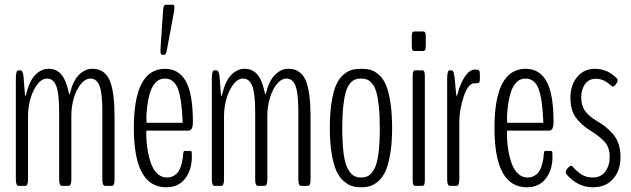

<svg xmlns="http://www.w3.org/2000/svg" viewBox="-20 -790 2680 816"><path d="M59.1 0Q47.4 0 47.4 -27.8V-457.5Q47.4 -491.2 58.1 -491.2H65.4Q71.8 -491.2 75 -485.8Q78.1 -480.5 80.1 -463.9L85.9 -389.2Q86.9 -382.8 88.9 -382.8Q90.3 -382.8 91.3 -389.6Q105 -446.8 130.4 -472.2Q155.8 -497.6 186 -497.6Q219.2 -497.6 240 -474.4Q260.7 -451.2 273.4 -392.1Q274.4 -389.2 274.9 -389.2Q276.4 -389.2 276.9 -392.1Q290 -446.8 315.9 -472.2Q341.8 -497.6 371.1 -497.6Q389.6 -497.6 403.3 -492.7Q417 -487.8 429.4 -474.6Q441.9 -461.4 449.7 -439.2Q457.5 -417 462.2 -381.1Q466.8 -345.2 466.8 -295.9V-27.8Q466.8 0 455.6 0H426.8Q415 0 415 -27.8V-316.9Q415 -394.5 402.8 -425.3Q390.6 -456.1 364.7 -456.1Q342.8 -456.1 323.7 -432.9Q304.7 -409.7 293.9 -373.5Q283.2 -337.4 283.2 -298.3V-27.8Q283.2 0 271.5 0H243.2Q231.4 0 231.4 -27.8V-314.9Q231.4 -393.6 219 -424.8Q206.5 -456.1 180.7 -456.1Q157.2 -456.1 138.2 -430.7Q119.1 -405.3 109.1 -369.1Q99.1 -333 99.1 -296.9V-27.8Q99.1 0 87.4 0Z M669.4 -557.1Q662.1 -557.1 662.1 -572.8Q662.1 -583 662.6 -589.8L672.9 -743.2Q673.8 -758.8 676.8 -764.4Q679.7 -770 685.5 -770H716.3Q721.2 -770 721.2 -756.3Q721.2 -750 719.2 -738.3L689 -576.2Q685.5 -557.1 679.2 -557.1ZM686 5.9Q548.8 5.9 548.8 -246.1Q548.8 -497.6 681.6 -497.6Q740.2 -497.6 770 -444.3Q799.8 -391.1 799.8 -271.5Q799.8 -234.9 781.2 -234.9H604.5Q601.6 -234.9 601.6 -227.5Q601.6 -200.2 604.2 -174.8Q606.9 -149.4 613.3 -123.5Q619.6 -97.7 629.2 -78.6Q638.7 -59.6 654.1 -47.6Q669.4 -35.6 689 -35.6Q706.1 -35.6 718.8 -43.2Q731.4 -50.8 738.3 -60.8Q745.1 -70.8 749.8 -86.7Q754.4 -102.5 756.1 -113.5Q757.8 -124.5 758.8 -139.2Q760.7 -148.4 763.2 -148.4H788.6Q794.4 -148.4 794.9 -142.1V-133.8Q795.4 -125 795.4 -123Q795.4 -68.8 767.3 -31.5Q739.3 5.9 686 5.9ZM603.5 -268.1Q603.5 -268.1 755.9 -268.1Q756.3 -268.1 756.3 -272.5Q752.4 -370.6 735.8 -413.3Q719.2 -456.1 680.7 -456.1Q666 -456.1 654.3 -449.5Q642.6 -442.9 631.3 -426.3Q620.1 -409.7 612.5 -377Q605 -344.2 602.1 -296.9Q602.1 -268.1 603.5 -268.1Z M892.1 0Q880.4 0 880.4 -27.8V-457.5Q880.4 -491.2 891.1 -491.2H898.4Q904.8 -491.2 908 -485.8Q911.1 -480.5 913.1 -463.9L918.9 -389.2Q919.9 -382.8 921.9 -382.8Q923.3 -382.8 924.3 -389.6Q938 -446.8 963.4 -472.2Q988.8 -497.6 1019 -497.6Q1052.2 -497.6 1073 -474.4Q1093.8 -451.2 1106.4 -392.1Q1107.4 -389.2 1107.9 -389.2Q1109.4 -389.2 1109.9 -392.1Q1123 -446.8 1148.9 -472.2Q1174.8 -497.6 1204.1 -497.6Q1222.7 -497.6 1236.3 -492.7Q1250 -487.8 1262.5 -474.6Q1274.9 -461.4 1282.7 -439.2Q1290.5 -417 1295.2 -381.1Q1299.8 -345.2 1299.8 -295.9V-27.8Q1299.8 0 1288.6 0H1259.8Q1248 0 1248 -27.8V-316.9Q1248 -394.5 1235.8 -425.3Q1223.6 -456.1 1197.8 -456.1Q1175.8 -456.1 1156.7 -432.9Q1137.7 -409.7 1127 -373.5Q1116.2 -337.4 1116.2 -298.3V-27.8Q1116.2 0 1104.5 0H1076.2Q1064.5 0 1064.5 -27.8V-314.9Q1064.5 -393.6 1052 -424.8Q1039.6 -456.1 1013.7 -456.1Q990.2 -456.1 971.2 -430.7Q952.1 -405.3 942.1 -369.1Q932.1 -333 932.1 -296.9V-27.8Q932.1 0 920.4 0Z M1594.2 -246.1Q1594.2 -300.8 1589.8 -340.1Q1585.4 -379.4 1578.6 -401.6Q1571.8 -423.8 1560.5 -436.3Q1549.3 -448.7 1539.1 -452.4Q1528.8 -456.1 1514.6 -456.1Q1500.5 -456.1 1490 -452.4Q1479.5 -448.7 1468.3 -436Q1457 -423.3 1450.2 -401.1Q1443.4 -378.9 1439 -339.8Q1434.6 -300.8 1434.6 -246.1Q1434.6 -180.7 1440.4 -137.5Q1446.3 -94.2 1458 -72.8Q1469.7 -51.3 1482.9 -43.5Q1496.1 -35.6 1514.6 -35.6Q1533.2 -35.6 1546.1 -43.2Q1559.1 -50.8 1570.8 -72Q1582.5 -93.3 1588.4 -136.7Q1594.2 -180.2 1594.2 -246.1ZM1515.1 5.9Q1494.1 5.9 1477.3 1Q1460.4 -3.9 1441.7 -19.5Q1422.9 -35.2 1410.4 -61.8Q1397.9 -88.4 1389.9 -135.5Q1381.8 -182.6 1381.8 -246.1Q1381.8 -310.5 1389.6 -357.9Q1397.5 -405.3 1409.7 -431.6Q1421.9 -458 1440.4 -473.4Q1459 -488.8 1476.1 -493.2Q1493.2 -497.6 1515.1 -497.6Q1537.1 -497.6 1554 -493.2Q1570.8 -488.8 1589.1 -473.4Q1607.4 -458 1619.1 -431.6Q1630.9 -405.3 1638.7 -357.9Q1646.5 -310.5 1646.5 -246.1Q1646.5 -182.6 1638.4 -135.5Q1630.4 -88.4 1618.2 -62Q1606 -35.6 1587.6 -19.8Q1569.3 -3.9 1552.5 1Q1535.6 5.9 1515.1 5.9Z M1741.2 -573.2Q1735.4 -573.2 1732.7 -577.9Q1730 -582.5 1730 -597.2V-632.3Q1730 -647 1732.7 -651.6Q1735.4 -656.2 1741.2 -656.2H1778.3Q1784.2 -656.2 1786.9 -651.6Q1789.6 -647 1789.6 -632.3V-597.2Q1789.6 -582.5 1786.9 -577.9Q1784.2 -573.2 1778.3 -573.2ZM1745.1 0Q1739.3 0 1736.6 -5.4Q1733.9 -10.7 1733.9 -25.9V-465.3Q1733.9 -480.5 1736.6 -485.8Q1739.3 -491.2 1745.1 -491.2H1774.4Q1780.3 -491.2 1783 -485.8Q1785.6 -480.5 1785.6 -465.3V-25.9Q1785.6 -10.7 1783 -5.4Q1780.3 0 1774.4 0Z M1892.1 0Q1880.4 0 1880.4 -28.3V-453.6Q1880.4 -491.2 1890.6 -491.2H1898.4Q1904.3 -491.2 1907 -484.6Q1909.7 -478 1912.1 -460L1918.5 -391.1Q1920.4 -381.3 1921.9 -381.3L1924.8 -391.1Q1936.5 -436 1956.1 -465.1Q1975.6 -494.1 1997.1 -494.1Q1997.1 -494.1 2004.9 -494.1Q2013.2 -494.1 2016.4 -490Q2019.5 -485.8 2019.5 -473.6V-456.1Q2019.5 -444.3 2017.1 -440.4Q2014.6 -436.5 2008.3 -436.5L1992.7 -435.5Q1968.3 -433.1 1950.2 -377.9Q1932.1 -322.8 1932.1 -271.5V-28.3Q1932.1 0 1920.4 0Z M2218.8 5.9Q2081.5 5.9 2081.5 -246.1Q2081.5 -497.6 2214.4 -497.6Q2272.9 -497.6 2302.7 -444.3Q2332.5 -391.1 2332.5 -271.5Q2332.5 -234.9 2314 -234.9H2137.2Q2134.3 -234.9 2134.3 -227.5Q2134.3 -200.2 2137 -174.8Q2139.6 -149.4 2146 -123.5Q2152.3 -97.7 2161.9 -78.6Q2171.4 -59.6 2186.8 -47.6Q2202.1 -35.6 2221.7 -35.6Q2238.8 -35.6 2251.5 -43.2Q2264.2 -50.8 2271 -60.8Q2277.8 -70.8 2282.5 -86.7Q2287.1 -102.5 2288.8 -113.5Q2290.5 -124.5 2291.5 -139.2Q2293.5 -148.4 2295.9 -148.4H2321.3Q2327.1 -148.4 2327.6 -142.1V-133.8Q2328.1 -125 2328.1 -123Q2328.1 -68.8 2300 -31.5Q2272 5.9 2218.8 5.9ZM2136.2 -268.1Q2136.2 -268.1 2288.6 -268.1Q2289.1 -268.1 2289.1 -272.5Q2285.2 -370.6 2268.6 -413.3Q2252 -456.1 2213.4 -456.1Q2198.7 -456.1 2187 -449.5Q2175.3 -442.9 2164.1 -426.3Q2152.8 -409.7 2145.3 -377Q2137.7 -344.2 2134.8 -296.9Q2134.8 -268.1 2136.2 -268.1Z M2617.2 -123Q2617.2 -65.4 2585.9 -29.8Q2554.7 5.9 2500 5.9Q2434.6 5.9 2387.2 -49.8Q2384.3 -53.7 2384.3 -57.6Q2384.3 -66.4 2393.1 -75.9Q2401.9 -85.4 2408.2 -85.4Q2410.2 -85.4 2411.6 -84Q2434.1 -58.6 2453.6 -47.1Q2473.1 -35.6 2499.5 -35.6Q2533.7 -35.6 2552.5 -61Q2571.3 -86.4 2571.3 -123.5Q2571.3 -160.2 2553.5 -182.6Q2535.6 -205.1 2499 -228.5Q2476.1 -243.2 2462.4 -253.9Q2448.7 -264.6 2433.6 -282.2Q2418.5 -299.8 2411.4 -322.5Q2404.3 -345.2 2404.3 -374.5Q2404.3 -428.7 2433.1 -463.1Q2461.9 -497.6 2508.3 -497.6Q2562 -497.6 2602.5 -456.1Q2605 -453.6 2605 -449.7Q2605 -441.4 2597.4 -431.6Q2589.8 -421.9 2584 -421.9Q2582 -421.9 2581.1 -422.9Q2563 -439.5 2547.6 -447.3Q2532.2 -455.1 2511.2 -455.1Q2482.4 -455.1 2466.3 -432.4Q2450.2 -409.7 2450.2 -377.4Q2450.2 -342.3 2465.3 -320.1Q2480.5 -297.9 2514.2 -277.3Q2538.1 -263.2 2553.5 -251Q2568.8 -238.8 2585 -220.5Q2601.1 -202.1 2609.1 -177.7Q2617.2 -153.3 2617.2 -123Z"/></svg>

Font: BenchNine Light
Style: Regular
Weight: 300
Version: Version 1 ; ttfautohint (v0.92.18-e454-dirty) -l 8 -r 50 -G 